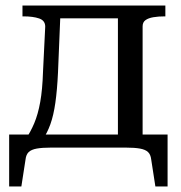

<svg xmlns="http://www.w3.org/2000/svg" viewBox="-20 -532 652 692"><path d="M405 0V-512H576V-473H574Q551 -473 533 -470Q515 -467 504.5 -459.5Q494 -452 494 -437V0ZM176 -466V-512H448V-466ZM525 43Q523 25 513.5 16Q504 7 484.5 3.5Q465 0 434 0H163Q132 0 112.5 3.5Q93 7 83.5 16Q74 25 72 43L57 140H13V-47H584V140H540ZM135 -273 143 -436Q143 -458 121 -465.5Q99 -473 65 -473H61V-512H199L189 -270Q186 -207 179.5 -161.5Q173 -116 161.5 -84Q150 -52 133 -28H71Q90 -56 103.5 -88Q117 -120 125 -164.5Q133 -209 135 -273Z"/></svg>

Font: Roboto Serif 72pt
Style: Regular
Weight: 400
Designer: Greg Gazdowicz
Foundry: Commercial Type
Version: Version 1.008